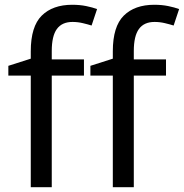

<svg xmlns="http://www.w3.org/2000/svg" viewBox="-20 -785 771 805"><path d="M332 -468H197V0H109V-468H15V-509L109 -539V-570Q109 -674 155 -719.5Q201 -765 283 -765Q315 -765 341.5 -759.5Q368 -754 387 -747L364 -678Q348 -683 327 -688Q306 -693 284 -693Q240 -693 218.5 -663.5Q197 -634 197 -571V-536H332ZM676 -468H541V0H453V-468H359V-509L453 -539V-570Q453 -674 499 -719.5Q545 -765 627 -765Q659 -765 685.5 -759.5Q712 -754 731 -747L708 -678Q692 -683 671 -688Q650 -693 628 -693Q584 -693 562.5 -663.5Q541 -634 541 -571V-536H676Z"/></svg>

Font: TSCustom
Style: Regular
Weight: 400
Designer: Monotype Design Team
Foundry: Monotype Imaging Inc.
Version: Version 2.004; ttfautohint (v1.8.3) -l 8 -r 50 -G 200 -x 14 